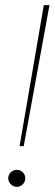

<svg xmlns="http://www.w3.org/2000/svg" viewBox="-20 -720 212 745"><path d="M56 -153 150 -700H172L72 -153ZM45 5Q32 5 22 -5Q12 -15 12 -28Q12 -42 22 -51.5Q32 -61 45 -61Q59 -61 68.5 -51.5Q78 -42 78 -28Q78 -15 68.5 -5Q59 5 45 5Z"/></svg>

Font: DM Sans Thin
Style: Italic
Weight: 250
Italic angle: -10°
Designer: Colophon Foundry, Jonny Pinhorn
Foundry: Colophon Foundry
Version: Version 4.004;gftools[0.9.30]